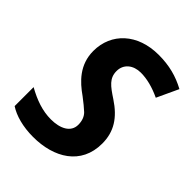

<svg xmlns="http://www.w3.org/2000/svg" viewBox="-208 -836 959 959"><g transform="rotate(45 271.0 -357.0)"><path d="M194 10C341 10 462 -61 462 -211C462 -295 423 -355 344 -407C288 -444 256 -467 256 -518C256 -567 295 -598 348 -598C391 -598 438 -586 489 -562L542 -676C483 -708 423 -724 348 -724C199 -724 103 -633 103 -507C103 -409 165 -351 225 -309C250 -290 271 -273 287 -258C303 -242 311 -220 311 -193C311 -140 260 -115 195 -115C135 -115 79 -135 20 -168V-34C61 -7 122 10 194 10Z"/></g></svg>

Font: BC Sans
Style: Bold Italic
Weight: 700
Italic angle: -12°
Designer: Monotype Design Team
Province of B.C.
Foundry: Monotype Imaging Inc.
Version: Version 2.000;GOOG;noto-source:20170915:90ef993387c0